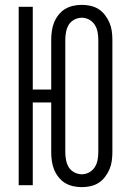

<svg xmlns="http://www.w3.org/2000/svg" viewBox="-20 -763 540 791"><path d="M317 8Q299 8 281 4Q263 0 247.5 -9.5Q232 -19 220.5 -34Q209 -49 202.5 -65.5Q196 -82 193.5 -100Q191 -118 191 -137V-341H115V0H57V-735H115V-394H191V-599Q191 -617 193.5 -635Q196 -653 202.5 -669.5Q209 -686 220.5 -701Q232 -716 247.5 -725.5Q263 -735 281 -739Q299 -743 317 -743Q335 -743 353 -739Q371 -735 386 -725.5Q401 -716 412.5 -701Q424 -686 431 -669.5Q438 -653 440.5 -635Q443 -617 443 -599V-137Q443 -118 440.5 -100Q438 -82 431 -65.5Q424 -49 412.5 -34Q401 -19 386 -9.5Q371 0 353 4Q335 8 317 8ZM317 -45Q333 -45 347.5 -53Q362 -61 370.5 -74.5Q379 -88 382 -104Q385 -120 385 -137V-599Q385 -615 382 -631Q379 -647 370.5 -660.5Q362 -674 347.5 -682Q333 -690 317 -690Q301 -690 286 -682Q271 -674 263 -660.5Q255 -647 252 -631Q249 -615 249 -599V-137Q249 -120 252 -104Q255 -88 263 -74.5Q271 -61 286 -53Q301 -45 317 -45Z"/></svg>

Font: Iosevka Fixed Light
Style: Regular
Weight: 300
Monospace: yes
Designer: Belleve Invis
Foundry: Belleve Invis
Version: Version 32.3.0